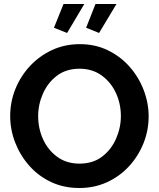

<svg xmlns="http://www.w3.org/2000/svg" viewBox="-20 -936 796 961"><path d="M377 5Q299 5 235.5 -25Q172 -55 126.5 -106.5Q81 -158 56 -222.5Q31 -287 31 -355Q31 -426 57 -490.5Q83 -555 130 -605.5Q177 -656 240.5 -685.5Q304 -715 380 -715Q457 -715 520.5 -684Q584 -653 629.5 -601Q675 -549 699.5 -484.5Q724 -420 724 -353Q724 -283 698 -218.5Q672 -154 625.5 -103.5Q579 -53 515.5 -24Q452 5 377 5ZM171 -355Q171 -293 195.5 -239Q220 -185 266.5 -151Q313 -117 378 -117Q445 -117 491 -152Q537 -187 561 -242Q585 -297 585 -355Q585 -417 560 -471Q535 -525 488.5 -558.5Q442 -592 378 -592Q311 -592 265 -557Q219 -522 195 -467.5Q171 -413 171 -355ZM316 -771 250 -797 298 -916H402ZM476 -771 411 -797 458 -916H563Z"/></svg>

Font: Raleway
Style: Bold
Weight: 700
Designer: Matt McInerney, Pablo Impallari, Rodrigo Fuenzalida
Foundry: Matt McInerney, Pablo Impallari, Rodrigo Fuenzalida
Version: Version 4.026